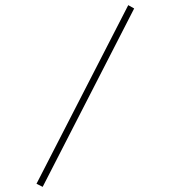

<svg xmlns="http://www.w3.org/2000/svg" viewBox="-20 -685 665 747"><path d="M146 42 502 -652 479 -665 122 30Z"/></svg>

Font: Inconsolata Expanded ExtraLight
Style: Regular
Weight: 200
Width: 7
Monospace: yes
Designer: Raph Levien, Cyreal, Brenton Simpson
Foundry: Raph Levien, Cyreal, Google
Version: Version 3.100